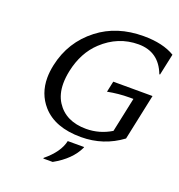

<svg xmlns="http://www.w3.org/2000/svg" viewBox="-167 -885 1165 1249"><g transform="rotate(20 415.5 -261.0)"><path d="M496.1 63.5 495.1 68.4Q452.6 160.2 336.9 224.6H272L272.9 219.7Q365.7 143.6 382.8 63.5ZM453.6 9.8Q272.9 9.8 184.6 -90.8Q116.7 -168.5 116.7 -278.3Q116.7 -320.8 127 -368.7Q164.1 -541.5 301.8 -647.9Q429.7 -747.1 614.3 -747.1Q748.5 -747.1 830.6 -697.3L798.8 -548.8H793.9Q741.7 -685.5 601.1 -685.5Q460.4 -685.5 353 -585Q266.1 -503.9 237.3 -369.1Q227.1 -321.3 227.1 -279.8Q227.1 -205.1 260.7 -152.3Q325.2 -51.8 466.8 -51.8Q559.1 -51.8 639.6 -100.6L690.4 -340.3H662.1Q588.9 -340.3 512.7 -325.7L528.8 -400.9L800.8 -400.4L733.4 -82Q609.9 9.8 453.6 9.8Z"/></g></svg>

Font: Classica
Style: Book Oblique
Weight: 400
Italic angle: -12°
Designer: Wojciech Kalinowski "wmk69" (wmk69@o2.pl)
Foundry: Wojciech Kalinowski "wmk69" (wmk69@o2.pl)
Version: Version 2.1.1; 2021-05-14